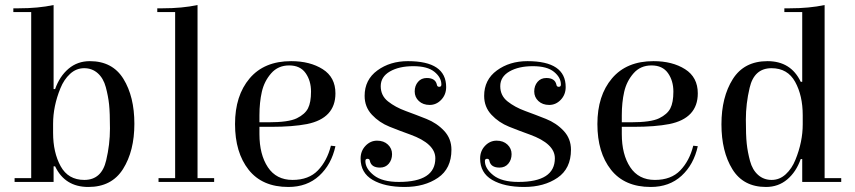

<svg xmlns="http://www.w3.org/2000/svg" viewBox="-20 -723 3396 763"><path d="M193 -369H199Q217 -420 252.5 -450Q288 -480 337 -480Q427 -480 470.5 -409.5Q514 -339 514 -231Q514 -123 469 -51.5Q424 20 331 20Q238 20 199 -62H193V0H38V-15H104V-675H33V-690H54Q132 -690 193 -703ZM191 -231V-195Q191 -117 221 -62.5Q251 -8 315 -8Q384 -8 402 -86Q417 -149 417 -212Q417 -275 413.5 -308Q410 -341 400.5 -376.5Q391 -412 368.5 -432Q346 -452 314.5 -452Q283 -452 258.5 -429.5Q234 -407 220 -372Q191 -301 191 -231Z M765 -15H831V0H610V-15H676V-675H605V-690H626Q704 -690 765 -703Z M1137 -480Q1212 -480 1262.5 -448Q1313 -416 1313 -352Q1313 -253 1200 -230Q1143 -219 1058 -219H1011V-190Q1011 -109 1044.5 -58.5Q1078 -8 1142.5 -8Q1207 -8 1243.5 -46Q1280 -84 1295 -144L1313 -142Q1297 -69 1248.5 -24.5Q1200 20 1126 20Q1022 20 968 -48.5Q914 -117 914 -230Q914 -343 972 -411.5Q1030 -480 1137 -480ZM1011 -237H1046Q1127 -237 1159.5 -253Q1192 -269 1204 -292.5Q1216 -316 1216 -359Q1216 -402 1194.5 -432.5Q1173 -463 1129 -463Q1085 -463 1057.5 -431.5Q1030 -400 1020.5 -358Q1011 -316 1011 -265Z M1601 -480Q1753 -480 1753 -377Q1753 -347 1733.5 -326.5Q1714 -306 1687.5 -306Q1661 -306 1644.5 -321.5Q1628 -337 1628 -359.5Q1628 -382 1641 -397.5Q1654 -413 1676 -413Q1710 -413 1716 -387Q1717 -378 1725.5 -378Q1734 -378 1734 -387Q1734 -415 1706.5 -437.5Q1679 -460 1622.5 -460Q1566 -460 1529.5 -439Q1493 -418 1493 -380.5Q1493 -343 1522 -320Q1551 -297 1592 -282Q1633 -267 1674.5 -250.5Q1716 -234 1745 -203Q1774 -172 1774 -128Q1774 -53 1720.5 -16.5Q1667 20 1588 20Q1509 20 1461 -8Q1413 -36 1413 -93Q1413 -123 1432.5 -143.5Q1452 -164 1478.5 -164Q1505 -164 1521.5 -148.5Q1538 -133 1538 -110.5Q1538 -88 1525 -72.5Q1512 -57 1490 -57Q1456 -57 1450 -83Q1449 -92 1440.5 -92Q1432 -92 1432 -83Q1432 -53 1465.5 -26.5Q1499 0 1565 0Q1710 0 1710 -94Q1710 -152 1611 -188Q1569 -203 1528 -219.5Q1487 -236 1458 -267Q1429 -298 1429 -342Q1429 -406 1479.5 -443Q1530 -480 1601 -480Z M2076 -480Q2228 -480 2228 -377Q2228 -347 2208.5 -326.5Q2189 -306 2162.5 -306Q2136 -306 2119.5 -321.5Q2103 -337 2103 -359.5Q2103 -382 2116 -397.5Q2129 -413 2151 -413Q2185 -413 2191 -387Q2192 -378 2200.5 -378Q2209 -378 2209 -387Q2209 -415 2181.5 -437.5Q2154 -460 2097.5 -460Q2041 -460 2004.5 -439Q1968 -418 1968 -380.5Q1968 -343 1997 -320Q2026 -297 2067 -282Q2108 -267 2149.5 -250.5Q2191 -234 2220 -203Q2249 -172 2249 -128Q2249 -53 2195.5 -16.5Q2142 20 2063 20Q1984 20 1936 -8Q1888 -36 1888 -93Q1888 -123 1907.5 -143.5Q1927 -164 1953.5 -164Q1980 -164 1996.5 -148.5Q2013 -133 2013 -110.5Q2013 -88 2000 -72.5Q1987 -57 1965 -57Q1931 -57 1925 -83Q1924 -92 1915.5 -92Q1907 -92 1907 -83Q1907 -53 1940.5 -26.5Q1974 0 2040 0Q2185 0 2185 -94Q2185 -152 2086 -188Q2044 -203 2003 -219.5Q1962 -236 1933 -267Q1904 -298 1904 -342Q1904 -406 1954.5 -443Q2005 -480 2076 -480Z M2577 -480Q2652 -480 2702.5 -448Q2753 -416 2753 -352Q2753 -253 2640 -230Q2583 -219 2498 -219H2451V-190Q2451 -109 2484.5 -58.5Q2518 -8 2582.5 -8Q2647 -8 2683.5 -46Q2720 -84 2735 -144L2753 -142Q2737 -69 2688.5 -24.5Q2640 20 2566 20Q2462 20 2408 -48.5Q2354 -117 2354 -230Q2354 -343 2412 -411.5Q2470 -480 2577 -480ZM2451 -237H2486Q2567 -237 2599.5 -253Q2632 -269 2644 -292.5Q2656 -316 2656 -359Q2656 -402 2634.5 -432.5Q2613 -463 2569 -463Q2525 -463 2497.5 -431.5Q2470 -400 2460.5 -358Q2451 -316 2451 -265Z M3323 0H3168V-91H3162Q3144 -40 3108.5 -10Q3073 20 3024 20Q2934 20 2890.5 -50.5Q2847 -121 2847 -229Q2847 -337 2892 -408.5Q2937 -480 3030 -480Q3123 -480 3162 -398H3168V-675H3097V-690H3118Q3196 -690 3257 -703V-15H3323ZM3170 -229V-265Q3170 -343 3140 -397.5Q3110 -452 3046 -452Q2977 -452 2959 -374Q2944 -311 2944 -248Q2944 -185 2947.5 -152Q2951 -119 2960.5 -83.5Q2970 -48 2992.5 -28Q3015 -8 3046.5 -8Q3078 -8 3102.5 -30.5Q3127 -53 3141 -88Q3170 -159 3170 -229Z"/></svg>

Font: Elsie
Style: Regular
Weight: 400
Designer: Alejandro Inler
Foundry: Alejandro Inler
Version: 1.002